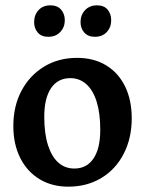

<svg xmlns="http://www.w3.org/2000/svg" viewBox="-20 -688 545 720"><path d="M236 12Q175 12 128.5 -16Q82 -44 56 -95.5Q30 -147 30 -215Q30 -290 60.5 -347.5Q91 -405 145 -438Q199 -471 269 -471Q332 -471 378 -443Q424 -415 449 -364Q474 -313 474 -244Q474 -170 444 -111.5Q414 -53 360 -20.5Q306 12 236 12ZM259 -56Q305 -56 330.5 -93.5Q356 -131 356 -201Q356 -263 342.5 -306.5Q329 -350 303.5 -372.5Q278 -395 244 -395Q197 -395 171.5 -357.5Q146 -320 146 -250Q146 -187 160 -143.5Q174 -100 199 -78Q224 -56 259 -56ZM336 -550Q310 -550 296 -566Q282 -582 282 -605Q282 -632 299 -650Q316 -668 344 -668Q370 -668 383.5 -652Q397 -636 397 -612Q397 -586 380.5 -568Q364 -550 336 -550ZM161 -550Q135 -550 121.5 -566Q108 -582 108 -605Q108 -632 124.5 -650Q141 -668 169 -668Q195 -668 209 -652Q223 -636 223 -612Q223 -586 206 -568Q189 -550 161 -550Z"/></svg>

Font: Alegreya SemiBold
Style: Regular
Weight: 600
Designer: Juan Pablo del Peral
Foundry: Huerta Tipografica
Version: Version 2.009